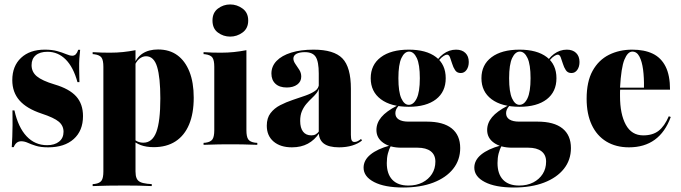

<svg xmlns="http://www.w3.org/2000/svg" viewBox="-20 -654 3074 867"><path d="M197.6 11.3Q163.7 11.3 141.9 4.4Q120.2 -2.4 105.2 -9.3Q90.3 -16.1 75.8 -16.1Q52.4 -16.1 41.9 10.5H33.1Q34.7 -12.1 35.5 -35.9Q36.3 -59.7 36.7 -88.7Q37.1 -117.7 36.3 -155.6H45.2Q62.1 -79 100 -38.7Q137.9 1.6 192.7 1.6Q226.6 1.6 246.8 -14.5Q266.9 -30.6 266.9 -58.9Q266.9 -86.3 245.6 -104.4Q224.2 -122.6 167.7 -141.1Q100 -163.7 67.7 -200.8Q35.5 -237.9 35.5 -291.9Q35.5 -355.6 75 -392.7Q114.5 -429.8 182.3 -429.8Q214.5 -429.8 237.9 -423.4Q261.3 -416.9 278.2 -409.7Q295.2 -402.4 306.5 -402.4Q316.1 -402.4 322.6 -409.3Q329 -416.1 333.1 -429H341.9Q339.5 -408.9 338.3 -389.1Q337.1 -369.4 337.5 -344.4Q337.9 -319.4 338.7 -283.1H329.8Q311.3 -350.8 276.6 -385.5Q241.9 -420.2 194.4 -420.2Q160.5 -420.2 141.5 -404.4Q122.6 -388.7 122.6 -359.7Q122.6 -329 146.4 -309.3Q170.2 -289.5 226.6 -272.6Q292.7 -253.2 323.8 -219Q354.8 -184.7 354.8 -129.8Q354.8 -63.7 312.9 -26.2Q271 11.3 197.6 11.3Z M519.4 183.9Q494.4 183.9 467.3 184.3Q440.3 184.7 398.4 186.3V177.4L408.1 176.6Q430.6 173.4 438.7 161.3Q446.8 149.2 446.8 120.2V-209.7H591.9V120.2Q591.9 139.5 596.8 150.8Q601.6 162.1 612.9 167.7Q624.2 173.4 645.2 175.8L665.3 177.4V186.3Q631.5 184.7 606.5 184.3Q581.5 183.9 560.9 183.9Q540.3 183.9 519.4 183.9ZM693.5 -430.6Q745.2 -430.6 780.6 -404.8Q816.1 -379 835.5 -330.2Q854.8 -281.5 854.8 -212.9Q854.8 -141.9 833.9 -91.9Q812.9 -41.9 772.6 -15.7Q732.3 10.5 674.2 10.5Q640.3 10.5 615.7 1.2Q591.1 -8.1 578.2 -22.6L579 -29.8Q587.9 -21 600.4 -15.3Q612.9 -9.7 627.4 -9.7Q667.7 -9.7 685.9 -57.7Q704 -105.6 704 -209.7Q704 -304 689.5 -352Q675 -400 639.5 -400Q623.4 -400 608.9 -388.3Q594.4 -376.6 583.1 -346.8L580.6 -353.2Q595.2 -393.5 623.4 -412.1Q651.6 -430.6 693.5 -430.6ZM446.8 -209.7V-352.4Q446.8 -381.5 438.7 -393.5Q430.6 -405.6 406.5 -408.9L398.4 -409.7V-418.5Q422.6 -416.9 441.1 -416.5Q459.7 -416.1 478.2 -416.1Q508.1 -416.1 535.5 -419Q562.9 -421.8 591.9 -427.4V-418.5V-209.7Z M947.6 -209.7V-352.4Q947.6 -381.5 939.5 -393.5Q931.5 -405.6 907.3 -408.9L899.2 -409.7V-418.5Q923.4 -416.9 941.9 -416.5Q960.5 -416.1 979 -416.1Q1008.9 -416.1 1036.3 -419Q1063.7 -421.8 1092.7 -427.4V-418.5V-209.7ZM1020.2 -2.4Q995.2 -2.4 968.1 -2Q941.1 -1.6 899.2 0V-8.9L908.9 -9.7Q931.5 -12.9 939.5 -25Q947.6 -37.1 947.6 -66.1V-209.7H1092.7V-66.1Q1092.7 -37.1 1100.8 -25Q1108.9 -12.9 1131.5 -9.7L1141.9 -8.9V0Q1100 -1.6 1073 -2Q1046 -2.4 1020.2 -2.4ZM1019.4 -488.7Q988.7 -488.7 964.1 -506.9Q939.5 -525 939.5 -561.3Q939.5 -596.8 964.1 -615.3Q988.7 -633.9 1019.4 -633.9Q1050 -633.9 1075.4 -615.3Q1100.8 -596.8 1100.8 -561.3Q1100.8 -525.8 1075.4 -507.3Q1050 -488.7 1019.4 -488.7Z M1419.4 -209.7V-321.8Q1419.4 -375.8 1405.6 -397.2Q1391.9 -418.5 1356.5 -418.5Q1332.3 -418.5 1318.5 -410.9Q1304.8 -403.2 1304.8 -389.5Q1304.8 -378.2 1313.7 -365.3Q1322.6 -352.4 1331.5 -338.7Q1340.3 -325 1340.3 -308.1Q1340.3 -285.5 1322.2 -272.2Q1304 -258.9 1275 -258.9Q1241.9 -258.9 1223.8 -275.8Q1205.6 -292.7 1205.6 -321.8Q1205.6 -354.8 1229 -379Q1252.4 -403.2 1295.2 -416.5Q1337.9 -429.8 1396 -429.8Q1487.9 -429.8 1526.2 -390.3Q1564.5 -350.8 1564.5 -253.2V-209.7ZM1298.4 11.3Q1246 11.3 1215.3 -14.9Q1184.7 -41.1 1184.7 -86.3Q1184.7 -121 1201.6 -143.1Q1218.5 -165.3 1245.2 -179Q1271.8 -192.7 1302 -202.8Q1332.3 -212.9 1358.9 -222.2Q1385.5 -231.5 1402.8 -243.5Q1420.2 -255.6 1420.2 -275.8L1421 -260.5Q1418.5 -245.2 1409.3 -233.5Q1400 -221.8 1387.9 -210.5Q1375.8 -199.2 1363.7 -185.1Q1351.6 -171 1343.5 -152.4Q1335.5 -133.9 1335.5 -108.1Q1335.5 -76.6 1348.4 -59.7Q1361.3 -42.7 1386.3 -42.7Q1397.6 -42.7 1406 -47.6Q1414.5 -52.4 1421.8 -62.9V-53.2Q1400.8 -21.8 1370.2 -5.2Q1339.5 11.3 1298.4 11.3ZM1564.5 -45.2Q1564.5 -27.4 1568.1 -20.2Q1571.8 -12.9 1580.6 -12.9Q1587.9 -12.9 1595.2 -16.5Q1602.4 -20.2 1610.5 -26.6L1614.5 -19.4Q1596.8 -4.8 1570.2 3.2Q1543.5 11.3 1511.3 11.3Q1464.5 11.3 1441.9 -6Q1419.4 -23.4 1419.4 -58.1V-209.7H1564.5Z M1800.8 192.7Q1716.9 192.7 1669.4 168.1Q1621.8 143.5 1621.8 103.2Q1621.8 69.4 1652.8 44Q1683.9 18.5 1740.3 3.2L1745.2 4.8Q1736.3 20.2 1731.5 39.5Q1726.6 58.9 1726.6 82.3Q1726.6 131.5 1751.6 157.7Q1776.6 183.9 1824.2 183.9Q1860.5 183.9 1887.9 169.8Q1915.3 155.6 1930.6 131.5Q1946 107.3 1946 75.8Q1946 45.2 1925 29Q1904 12.9 1865.3 12.9H1792.7Q1741.9 12.9 1710.9 -8.9Q1679.8 -30.6 1679.8 -66.9Q1679.8 -98.4 1702 -125Q1724.2 -151.6 1772.6 -176.6L1779.8 -175.8Q1771.8 -166.9 1768.5 -158.9Q1765.3 -150.8 1765.3 -142.7Q1765.3 -124.2 1780.6 -114.5Q1796 -104.8 1824.2 -104.8H1907.3Q1981.5 -104.8 2019.8 -74.2Q2058.1 -43.5 2058.1 14.5Q2058.1 68.5 2026.2 108.5Q1994.4 148.4 1936.7 170.6Q1879 192.7 1800.8 192.7ZM1825.8 -171.8Q1745.2 -171.8 1699.6 -206Q1654 -240.3 1654 -300.8Q1654 -361.3 1699.6 -395.6Q1745.2 -429.8 1825.8 -429.8Q1904.8 -429.8 1948.8 -396.4Q1992.7 -362.9 1992.7 -300.8Q1992.7 -239.5 1948.8 -205.6Q1904.8 -171.8 1825.8 -171.8ZM1825.8 -180.6Q1847.6 -180.6 1861.7 -209.7Q1875.8 -238.7 1875.8 -300.8Q1875.8 -362.9 1862.1 -391.9Q1848.4 -421 1827.4 -421Q1806.5 -421 1792.7 -391.9Q1779 -362.9 1779 -300.8Q1779 -238.7 1792.3 -209.7Q1805.6 -180.6 1825.8 -180.6ZM2060.5 -324.2Q2043.5 -324.2 2035.1 -337.1Q2026.6 -350 2021.8 -366.1Q2016.9 -382.3 2012.1 -394.8Q2007.3 -407.3 1998.4 -407.3Q1992.7 -407.3 1983.1 -401.2Q1973.4 -395.2 1963.3 -383.1Q1953.2 -371 1945.2 -350.8L1941.1 -358.1Q1954.8 -390.3 1981.5 -410.1Q2008.1 -429.8 2039.5 -429.8Q2066.1 -429.8 2081.5 -414.9Q2096.8 -400 2096.8 -374.2Q2096.8 -352.4 2086.7 -338.3Q2076.6 -324.2 2060.5 -324.2Z M2300.8 192.7Q2216.9 192.7 2169.4 168.1Q2121.8 143.5 2121.8 103.2Q2121.8 69.4 2152.8 44Q2183.9 18.5 2240.3 3.2L2245.2 4.8Q2236.3 20.2 2231.5 39.5Q2226.6 58.9 2226.6 82.3Q2226.6 131.5 2251.6 157.7Q2276.6 183.9 2324.2 183.9Q2360.5 183.9 2387.9 169.8Q2415.3 155.6 2430.6 131.5Q2446 107.3 2446 75.8Q2446 45.2 2425 29Q2404 12.9 2365.3 12.9H2292.7Q2241.9 12.9 2210.9 -8.9Q2179.8 -30.6 2179.8 -66.9Q2179.8 -98.4 2202 -125Q2224.2 -151.6 2272.6 -176.6L2279.8 -175.8Q2271.8 -166.9 2268.5 -158.9Q2265.3 -150.8 2265.3 -142.7Q2265.3 -124.2 2280.6 -114.5Q2296 -104.8 2324.2 -104.8H2407.3Q2481.5 -104.8 2519.8 -74.2Q2558.1 -43.5 2558.1 14.5Q2558.1 68.5 2526.2 108.5Q2494.4 148.4 2436.7 170.6Q2379 192.7 2300.8 192.7ZM2325.8 -171.8Q2245.2 -171.8 2199.6 -206Q2154 -240.3 2154 -300.8Q2154 -361.3 2199.6 -395.6Q2245.2 -429.8 2325.8 -429.8Q2404.8 -429.8 2448.8 -396.4Q2492.7 -362.9 2492.7 -300.8Q2492.7 -239.5 2448.8 -205.6Q2404.8 -171.8 2325.8 -171.8ZM2325.8 -180.6Q2347.6 -180.6 2361.7 -209.7Q2375.8 -238.7 2375.8 -300.8Q2375.8 -362.9 2362.1 -391.9Q2348.4 -421 2327.4 -421Q2306.5 -421 2292.7 -391.9Q2279 -362.9 2279 -300.8Q2279 -238.7 2292.3 -209.7Q2305.6 -180.6 2325.8 -180.6ZM2560.5 -324.2Q2543.5 -324.2 2535.1 -337.1Q2526.6 -350 2521.8 -366.1Q2516.9 -382.3 2512.1 -394.8Q2507.3 -407.3 2498.4 -407.3Q2492.7 -407.3 2483.1 -401.2Q2473.4 -395.2 2463.3 -383.1Q2453.2 -371 2445.2 -350.8L2441.1 -358.1Q2454.8 -390.3 2481.5 -410.1Q2508.1 -429.8 2539.5 -429.8Q2566.1 -429.8 2581.5 -414.9Q2596.8 -400 2596.8 -374.2Q2596.8 -352.4 2586.7 -338.3Q2576.6 -324.2 2560.5 -324.2Z M2820.2 11.3Q2761.3 11.3 2718.1 -14.9Q2675 -41.1 2652 -90.3Q2629 -139.5 2629 -208.1Q2629 -285.5 2656 -334.3Q2683.1 -383.1 2729.8 -406.5Q2776.6 -429.8 2834.7 -429.8Q2889.5 -429.8 2927.4 -411.7Q2965.3 -393.5 2985.5 -353.6Q3005.6 -313.7 3005.6 -249.2H2736.3L2734.7 -258.1H2887.9Q2888.7 -303.2 2883.9 -339.9Q2879 -376.6 2867.3 -398.8Q2855.6 -421 2835.5 -421Q2814.5 -421 2799.6 -384.7Q2784.7 -348.4 2779.8 -257.3L2780.6 -255.6Q2779.8 -247.6 2779.8 -238.7Q2779.8 -229.8 2779.8 -220.2Q2779.8 -138.7 2806 -90.7Q2832.3 -42.7 2884.7 -42.7Q2927.4 -42.7 2954 -63.3Q2980.6 -83.9 3000 -129L3008.9 -125.8Q2983.9 -57.3 2936.7 -23Q2889.5 11.3 2820.2 11.3Z"/></svg>

Font: Playfair 144pt SemiCondensed Black
Style: Regular
Weight: 900
Width: 4
Designer: Claus Eggers Sørensen
Foundry: Claus Eggers Sørensen
Version: Version 2.203